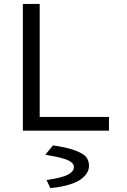

<svg xmlns="http://www.w3.org/2000/svg" viewBox="-20 -675 654 992"><path d="M98.1 -654.8H185.1V-70.8H543V0H98.1ZM240.2 296.9 221.2 256.8V254.9Q300.8 243.7 331.3 227.1Q361.8 210.4 361.8 189Q361.8 179.2 356.9 171.9Q352.1 164.6 337.6 156.2Q323.2 147.9 292.7 140.1Q262.2 132.3 215.8 125V122.1L253.9 76.2Q328.1 86.9 370.1 103Q412.1 119.1 426 137.5Q439.9 155.8 439.9 182.1Q439.9 199.7 430.7 216.3Q421.4 232.9 400.4 249.5Q379.4 266.1 338.1 278.8Q296.9 291.5 240.2 296.9Z"/></svg>

Font: IntelOne Mono
Style: Regular
Weight: 400
Designer: Fred Shallcrass
Foundry: Frere-Jones Type LLC
Version: Version 1.200;hotconv 1.1.0;makeotfexe 2.6.0;FJTRelease1.2